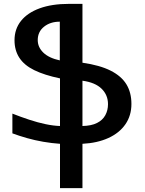

<svg xmlns="http://www.w3.org/2000/svg" viewBox="-20 -734 747 992"><path d="M406 -410Q496 -397 551.5 -369Q607 -341 633 -298.5Q659 -256 659 -197Q659 -137 628 -92Q597 -47 540 -21Q483 5 406 9V238H290V9Q247 6 203.5 -1.5Q160 -9 119.5 -20.5Q79 -32 44 -45V-147Q87 -130 131 -115.5Q175 -101 215.5 -92.5Q256 -84 290 -83V-329Q209 -346 157 -371.5Q105 -397 80 -435.5Q55 -474 55 -526Q55 -584 88.5 -626Q122 -668 185 -691Q248 -714 336 -714H406ZM175 -527Q175 -490 204 -462Q233 -434 289 -422V-622Q240 -622 207.5 -596Q175 -570 175 -527ZM406 -83Q452 -84 481 -98.5Q510 -113 524 -138.5Q538 -164 538 -196Q538 -243 505 -275.5Q472 -308 406 -317Z"/></svg>

Font: Noto Sans Armenian SemiBold
Style: Regular
Weight: 600
Designer: Monotype Design Team
Foundry: Monotype Imaging Inc.
Version: Version 2.007